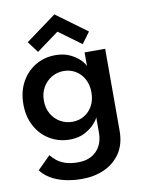

<svg xmlns="http://www.w3.org/2000/svg" viewBox="-92 -691 729 974"><g transform="rotate(-10 272.0 -204.0)"><path d="M251.5 219.5Q204.5 219.5 164.2 210.2Q124 201 92.5 182.8Q61 164.5 41.5 138L108 72Q118.5 85 135 99.2Q151.5 113.5 178.5 123.2Q205.5 133 247 133Q287.5 133 316.2 116.5Q345 100 360.2 71.2Q375.5 42.5 375.5 5V-7.5H480.5V11.5Q480.5 79.5 450 125.8Q419.5 172 367.5 195.8Q315.5 219.5 251.5 219.5ZM375.5 0V-76Q371.5 -64 352.8 -43Q334 -22 301.8 -5Q269.5 12 225.5 12Q168 12 122 -15.5Q76 -43 49.5 -92Q23 -141 23 -205Q23 -269 49.5 -318Q76 -367 122 -394.8Q168 -422.5 225.5 -422.5Q268.5 -422.5 300 -407.5Q331.5 -392.5 350.8 -373Q370 -353.5 374.5 -339V-410.5H480.5V0ZM128.5 -205Q128.5 -165.5 146 -136Q163.5 -106.5 191.8 -90.5Q220 -74.5 252.5 -74.5Q287.5 -74.5 314.8 -91Q342 -107.5 357.8 -136.8Q373.5 -166 373.5 -205Q373.5 -244 357.8 -273.2Q342 -302.5 314.8 -319.2Q287.5 -336 252.5 -336Q220 -336 191.8 -319.8Q163.5 -303.5 146 -274Q128.5 -244.5 128.5 -205ZM372.5 -453.5 257 -538 142.5 -454 99.5 -511.5 257 -627 415 -511Z"/></g></svg>

Font: League Spartan Medium
Style: Regular
Weight: 500
Foundry: The League of Moveable Type
Version: Version 2.002